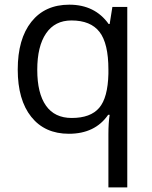

<svg xmlns="http://www.w3.org/2000/svg" viewBox="-20 -565 653 825"><path d="M288.1 -58.1Q369.1 -58.1 406.2 -101.6Q443.4 -145 445.8 -248V-266.1Q445.8 -378.4 407.7 -427.7Q369.6 -477.1 287.1 -477.1Q215.8 -477.1 178 -421.6Q140.1 -366.2 140.1 -265.1Q140.1 -164.1 177.5 -111.1Q214.8 -58.1 288.1 -58.1ZM275.9 9.8Q172.4 9.8 114.3 -63Q56.2 -135.7 56.2 -266.1Q56.2 -397.5 114.7 -471.2Q173.3 -544.9 277.8 -544.9Q387.7 -544.9 446.8 -461.9H451.2L462.9 -535.2H526.9V240.2H445.8V11.2Q445.8 -37.6 451.2 -71.8H444.8Q388.7 9.8 275.9 9.8Z"/></svg>

Font: f01899195
Style: Regular
Weight: 400
Foundry: Ascender Corporation
Version: Version 1.10